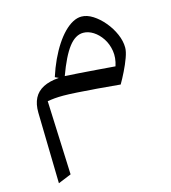

<svg xmlns="http://www.w3.org/2000/svg" viewBox="-115 -499 858 966"><g transform="rotate(-15 314.0 -16.5)"><path d="M209 -138.3Q159.5 -134.9 126.9 -118.1Q94.3 -101.2 78.9 -70.9Q63.4 -40.5 64.1 3.7L72.2 373.6L140.5 345.7L124.7 -39.6Q142 -42.7 162.1 -44.6Q182.2 -46.4 207.8 -46.4Q232.8 -46.4 278.5 -43.6Q324.1 -40.8 381.8 -36.2Q439.5 -31.6 501 -25.7Q515.7 -50.7 531.9 -83.6Q548.2 -116.5 559.6 -147.9Q571 -179.3 571 -199.5Q571 -233.8 555.1 -270.2Q539.2 -306.6 513.2 -337.6Q487.2 -368.7 457 -387.9Q426.8 -407.1 397.9 -407.1Q375.7 -407.1 352.7 -394.9Q329.8 -382.6 307.1 -359.8Q284.5 -336.9 263.4 -304.8Q242.3 -272.7 223.7 -233Q205.1 -193.2 190.3 -147.2ZM240.2 -139.5Q275 -235.1 309.8 -280.5Q344.6 -325.9 385.6 -325.9Q412 -325.9 437.7 -309.6Q463.4 -293.2 482.2 -264.8Q501 -236.3 507 -199.3Q512.9 -162.2 499.5 -120.8Q454.4 -124.4 403.8 -128.3Q353.3 -132.2 309.4 -135.2Q265.5 -138.3 240.2 -139.5Z"/></g></svg>

Font: Pinar FD VF
Style: Regular
Weight: 300
Designer: Amin Abedi
Version: Version 2.000